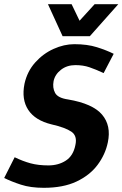

<svg xmlns="http://www.w3.org/2000/svg" viewBox="-36 -887 585 917"><path d="M479 -207Q467 -149 430 -99.5Q393 -50 329.5 -20Q266 10 173 10Q110 10 64 -5Q18 -20 -16 -37L34 -136Q73 -117 110 -107Q147 -97 195 -97Q243 -97 278.5 -120Q314 -143 324 -194Q334 -238 305 -258Q276 -278 210 -293Q132 -312 99 -362Q66 -412 81 -487Q94 -546 132 -588.5Q170 -631 220 -653.5Q270 -676 319 -676Q381 -676 427 -661.5Q473 -647 507 -630L459 -538Q420 -556 390.5 -566Q361 -576 324 -576Q284 -576 255.5 -554Q227 -532 220 -500Q214 -468 227 -443.5Q240 -419 289 -412Q407 -392 451.5 -339.5Q496 -287 479 -207ZM529 -867 393 -714H263L193 -867H306L344 -788L416 -867Z"/></svg>

Font: Epunda Sans
Style: Bold Italic
Weight: 700
Italic angle: -12.0243°
Designer: Simon Atzbach
Foundry: typofactur
Version: Version 2.204; ttfautohint (v1.8.4.7-5d5b)